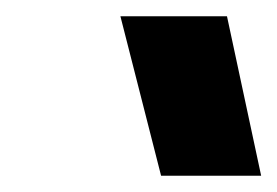

<svg xmlns="http://www.w3.org/2000/svg" viewBox="-20 -738 341 236"><path d="M178 -522 128 -718H259L301 -522Z"/></svg>

Font: Kanit SemiBold
Style: Italic
Weight: 600
Italic angle: -12°
Designer: Katatrad Team
Foundry: CadsonDemak
Version: Version 2.000; ttfautohint (v1.8.3)